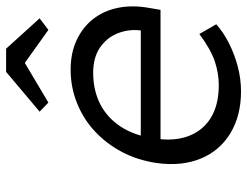

<svg xmlns="http://www.w3.org/2000/svg" viewBox="-108 -672 790 613"><g transform="rotate(-90 286.5 -365.0)"><path d="M302 10Q224 10 168 -24Q112 -58 87 -119Q62 -180 73 -259Q82 -320 108 -369.5Q134 -419 173.5 -456Q213 -493 264 -513.5Q315 -534 371 -534Q424 -534 465 -515Q506 -496 532.5 -462.5Q559 -429 568.5 -383Q578 -337 568 -282L562 -247H127L125 -310H514L494 -293L497 -317Q500 -353 486 -386.5Q472 -420 440.5 -441Q409 -462 361 -462Q305 -462 261 -439.5Q217 -417 188.5 -373Q160 -329 151 -264Q142 -202 159.5 -156.5Q177 -111 218 -86Q259 -61 322 -61Q359 -61 397 -73.5Q435 -86 485 -123L516 -69Q490 -46 455.5 -28.5Q421 -11 381.5 -0.5Q342 10 302 10ZM266 -605 237 -633 364 -740H438L535 -633L498 -605L379 -690H409Z"/></g></svg>

Font: Lexend Light
Style: Italic
Weight: 300
Italic angle: -8.13011°
Designer: Bonnie Shaver-Troup, Thomas Jockin
Foundry: Lexend
Version: Version 1.007